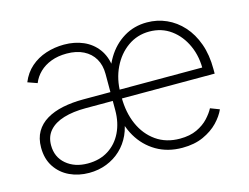

<svg xmlns="http://www.w3.org/2000/svg" viewBox="-82 -686 1080 832"><g transform="rotate(-15 458.0 -270.5)"><path d="M224.1 12.2Q176.8 12.2 137.2 -6.3Q97.7 -24.9 74 -60.8Q50.3 -96.7 50.3 -147.5Q50.3 -189 67.4 -218.3Q84.5 -247.6 115.5 -266.1Q146.5 -284.7 188.7 -293.5Q231 -302.2 280.8 -302.2H834.5L814.5 -285.6Q816.9 -349.1 793.9 -400.4Q771 -451.7 729.5 -481.9Q688 -512.2 632.8 -512.2Q578.6 -512.2 535.9 -481.9Q493.2 -451.7 468.5 -400.4Q443.8 -349.1 443.8 -286.1V-268.1Q443.8 -199.7 467.5 -146Q491.2 -92.3 535.9 -60.8Q580.6 -29.3 642.6 -29.3Q687 -29.3 718.8 -44.2Q750.5 -59.1 770.8 -81.1Q791 -103 801.3 -123L841.8 -107.4Q829.6 -79.6 803.5 -52.2Q777.3 -24.9 737.1 -6.6Q696.8 11.7 642.6 11.7Q577.1 11.7 526.6 -17.8Q476.1 -47.4 445.8 -99.1Q415.5 -150.9 409.7 -216.3L414.6 -335Q423.3 -398.4 453.1 -447.8Q482.9 -497.1 529.1 -525.1Q575.2 -553.2 632.8 -553.2Q679.2 -553.2 720.2 -534.9Q761.2 -516.6 792.7 -481.7Q824.2 -446.8 842 -397Q859.9 -347.2 859.9 -283.2V-262.7H281.2Q224.1 -262.7 182.4 -250Q140.6 -237.3 117.7 -211.4Q94.7 -185.5 94.7 -146Q94.7 -92.8 132.6 -60.8Q170.4 -28.8 229 -28.8Q282.7 -28.8 321.5 -53.5Q360.4 -78.1 381.6 -121.8Q402.8 -165.5 402.8 -221.2V-383.8Q402.8 -423.3 386 -452.1Q369.1 -481 337.6 -496.8Q306.2 -512.7 262.2 -512.7Q223.1 -512.7 192.4 -501Q161.6 -489.3 140.4 -468.8Q119.1 -448.2 108.4 -421.4L65.9 -436.5Q82 -476.1 111.6 -502Q141.1 -527.8 179.9 -540.5Q218.8 -553.2 261.2 -553.2Q308.6 -553.2 347.4 -536.4Q386.2 -519.5 410.9 -486.3Q435.5 -453.1 440.9 -404.8L435.1 -185.1L430.7 -182.6Q427.7 -140.1 411.4 -104.5Q395 -68.8 367.4 -42.7Q339.8 -16.6 303.2 -2.2Q266.6 12.2 224.1 12.2Z"/></g></svg>

Font: Inter ExtraLight
Style: Regular
Weight: 250
Designer: Rasmus Andersson
Foundry: rsms
Version: Version 4.001;git-66647c0bb